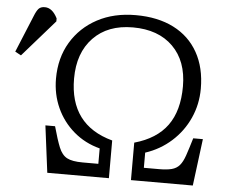

<svg xmlns="http://www.w3.org/2000/svg" viewBox="-159 -773 995 832"><g transform="rotate(5 338.5 -357.0)"><path d="M76 0 50 -204H92Q108 -146 121 -114Q134 -82 156.5 -70Q179 -58 225 -58H293V-125Q228 -142 179.5 -183.5Q131 -225 104.5 -283.5Q78 -342 78 -410Q78 -500 119 -568.5Q160 -637 232 -675.5Q304 -714 399 -714Q495 -714 564 -679Q633 -644 670 -578Q707 -512 707 -421Q707 -353 680 -293Q653 -233 604 -189Q555 -145 491 -124V-58H558Q591 -58 612 -63.5Q633 -69 646 -84Q659 -99 669 -128Q679 -157 693 -204H735L709 0H440V-163Q536 -190 582.5 -254Q629 -318 629 -424Q629 -534 565.5 -597Q502 -660 391 -660Q282 -660 219 -594.5Q156 -529 156 -417Q156 -215 344 -164V0ZM-82 -497 -108 -511 -42 -671Q-33 -694 -24 -704Q-15 -714 3 -714Q36 -714 58 -670V-657Z"/></g></svg>

Font: Literata 12pt Light
Style: Regular
Weight: 300
Designer: Latin by Veronika Burian and Jose Scaglione. Greek by Irene Vlachou. Cyrillic by Vera Evstafieva.
Foundry: TypeTogether
Version: Version 3.002